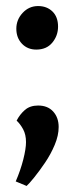

<svg xmlns="http://www.w3.org/2000/svg" viewBox="-20 -480 244 635"><path d="M68 135 32 120Q48 83 57 47.5Q66 12 66 -10Q66 -35 56.5 -52.5Q47 -70 35 -81Q45 -101 62 -116Q79 -131 106 -131Q138 -131 156 -111Q174 -91 174 -60Q174 -32 161 -1Q148 30 129 58Q110 86 93 107Q76 128 68 135ZM100 -316Q71 -316 52.5 -335.5Q34 -355 34 -385Q34 -415 55 -437.5Q76 -460 106 -460Q135 -460 153.5 -442Q172 -424 172 -392Q172 -362 153 -339Q134 -316 100 -316Z"/></svg>

Font: Faustina Light SemiBold
Style: Regular
Weight: 600
Version: Version 1.200